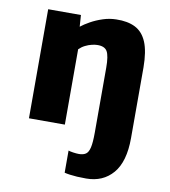

<svg xmlns="http://www.w3.org/2000/svg" viewBox="-89 -641 852 964"><g transform="rotate(10 337.5 -158.5)"><path d="M80 0V-556H247L251 -497Q269 -511.5 296.8 -527Q324.5 -542.5 358 -553.5Q391.5 -564.5 426 -565Q484 -566.5 523 -546.8Q562 -527 581.8 -479.8Q601.5 -432.5 602 -351V9Q602 129.5 551.2 188.8Q500.5 248 415 248Q389.5 248 368.8 246.8Q348 245.5 332 243.2Q316 241 304 238V125Q311.5 128 328.5 130.5Q345.5 133 358 133Q379.5 133 392.8 124.2Q406 115.5 412 89.8Q418 64 418 13V-317Q418 -378 404.8 -400.5Q391.5 -423 354 -422Q343 -422 326.8 -418.2Q310.5 -414.5 293.5 -406Q276.5 -397.5 263 -384V0Z"/></g></svg>

Font: Koeln Type Sans ExtraBold
Style: Regular
Weight: 800
Designer: Eben Sorkin
Foundry: Eben Sorkin
Version: Version 2.001